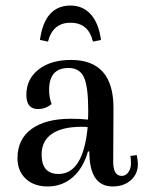

<svg xmlns="http://www.w3.org/2000/svg" viewBox="-20 -660 528 692"><path d="M234 -640Q279 -640 307.5 -608Q336 -576 344 -516L315 -510Q299 -578 234 -578Q170 -578 153 -510L124 -516Q141 -640 234 -640ZM152 12Q102 12 72.5 -16Q43 -44 43 -90Q43 -158 93.5 -195Q144 -232 236 -232Q270 -232 297 -229Q298 -239 298 -261Q298 -348 282.5 -381.5Q267 -415 227 -415Q157 -415 157 -336Q157 -308 166 -285Q144 -267 117 -267Q75 -267 75 -318Q75 -375 119 -409.5Q163 -444 236 -444Q389 -444 389 -271L388 -77Q388 -26 419 -26Q433 -26 442.5 -39Q452 -52 452 -71Q452 -89 450 -98L473 -101Q477 -79 477 -69Q477 -33 451.5 -10.5Q426 12 386 12Q302 12 302 -114H297Q280 -54 242 -21Q204 12 152 12ZM130 -103Q130 -33 191 -33Q280 -33 296 -202Q289 -203 274 -203Q204 -203 167 -177.5Q130 -152 130 -103Z"/></svg>

Font: Arapey
Style: Regular
Weight: 400
Designer: Eduardo Rodriguez Tunni
Foundry: Eduardo Rodriguez Tunni
Version: Version 4.000